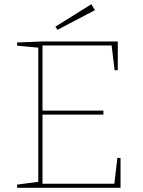

<svg xmlns="http://www.w3.org/2000/svg" viewBox="-20 -888 674 908"><path d="M535 -141H550V0H61V-15L168 -29L161 -21V-670L168 -662L61 -672V-687L182 -692H537V-556H522L507 -680L515 -673H174L181 -680V-358L174 -365H469V-346H174L181 -353V-12L174 -19H528L520 -12ZM252 -747 242 -762 412 -868 429 -840Z"/></svg>

Font: Bitter Thin Thin
Style: Regular
Weight: 250
Version: Version 2.002